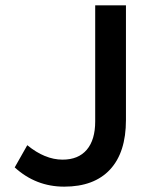

<svg xmlns="http://www.w3.org/2000/svg" viewBox="-20 -688 566 718"><path d="M220 10Q114 10 35 -62L82 -145Q148 -91 214 -91Q273 -91 304.5 -128Q336 -165 336 -234V-668H451V-239Q451 -118 391.5 -54Q332 10 220 10Z"/></svg>

Font: Celebes SemiBold
Style: Regular
Weight: 600
Designer: Anugrah Pasau
Foundry: Lafontype
Version: Version 1.000